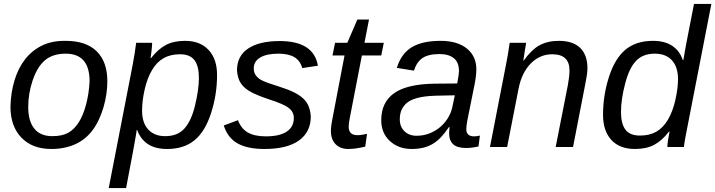

<svg xmlns="http://www.w3.org/2000/svg" viewBox="-20 -745 3625 973"><path d="M524 -333Q524 -301 519 -267.5Q514 -234 504.5 -201.5Q495 -169 481 -139Q467 -109 449 -85Q413 -37 360 -13.5Q307 10 240 10Q144 10 88.5 -47.5Q33 -105 33 -205Q35 -278 54 -339.5Q73 -401 107.5 -445Q142 -489 191.5 -513.5Q241 -538 306 -538H313Q416 -538 470 -485Q524 -432 524 -333ZM434 -333Q434 -473 313 -473Q247 -473 207 -439Q168 -405 145 -336Q123 -270 123 -203Q123 -131 154 -93Q185 -55 245 -55Q295 -55 325.5 -72Q356 -89 379 -125Q402 -161 416.5 -216.5Q431 -272 434 -333Z M827 10Q766 10 728.5 -15.5Q691 -41 675 -87H673Q673 -85 671.5 -77Q670 -69 668 -55Q666 -42 654 23.5Q642 89 619 208H531L653 -420Q658 -448 662.5 -475Q667 -502 670 -528H751Q751 -515 748 -488L743 -450H745Q781 -496 820.5 -517Q860 -538 918 -538Q994 -538 1037 -492Q1080 -446 1080 -365Q1080 -266 1050 -173Q1020 -79 966 -34.5Q912 10 827 10ZM892 -470Q844 -470 809.5 -450.5Q775 -431 751 -391Q726 -349 713 -291Q700 -233 700 -184Q700 -123 731 -89Q762 -55 817 -55Q879 -55 913 -92Q949 -131 968 -209Q988 -292 988 -350Q988 -410 965.5 -440Q943 -470 892 -470Z M1555 -155Q1555 -76 1495 -33Q1435 10 1320 10Q1235 10 1184.5 -18Q1134 -46 1114 -109L1186 -136Q1202 -93 1236 -73.5Q1270 -54 1327 -54Q1397 -54 1433 -78Q1469 -102 1469 -147Q1469 -178 1444 -197Q1421 -217 1339 -243Q1294 -258 1264 -272.5Q1234 -287 1216.5 -304Q1199 -321 1191 -341.5Q1183 -362 1181 -389Q1181 -461 1237.5 -499Q1294 -537 1397 -537Q1570 -537 1591 -412L1512 -400Q1501 -438 1471.5 -455.5Q1442 -473 1391 -473Q1331 -473 1298.5 -453.5Q1266 -434 1266 -399Q1266 -377 1276 -364Q1281 -357 1288 -350.5Q1295 -344 1305 -339Q1324 -328 1395 -306Q1440 -292 1470 -277Q1500 -262 1518 -244.5Q1536 -227 1544.5 -205Q1553 -183 1555 -155Z M1746 10Q1704 10 1680.5 -14.5Q1657 -39 1657 -81Q1657 -95 1659 -110.5Q1661 -126 1665 -145L1726 -464H1665L1678 -528H1740L1791 -646H1850L1827 -528H1925L1912 -464H1814L1753 -149Q1747 -120 1747 -103Q1747 -60 1791 -60Q1813 -60 1840 -67L1831 -2Q1781 10 1746 10Z M2343 5Q2297 5 2276.5 -14Q2256 -33 2256 -70L2258 -101H2255Q2235 -71 2214.5 -49.5Q2194 -28 2171.5 -15Q2149 -2 2123 4Q2097 10 2066 10Q1999 10 1955 -31Q1912 -71 1912 -136Q1912 -226 1977 -272.5Q2042 -319 2183 -321L2297 -322Q2306 -370 2306 -384Q2306 -429 2280 -450Q2254 -471 2208 -471Q2150 -471 2120.5 -450.5Q2091 -430 2078 -387L1991 -401Q2013 -473 2066.5 -505.5Q2120 -538 2213 -538Q2298 -538 2346 -499Q2394 -460 2394 -394Q2394 -363 2385 -317L2348 -133Q2346 -121 2344.5 -110.5Q2343 -100 2343 -90Q2343 -54 2383 -54Q2397 -54 2412 -58L2405 -3Q2371 5 2343 5ZM2285 -262 2188 -260Q2130 -258 2096.5 -249Q2063 -240 2045 -226Q2027 -212 2016.5 -191Q2006 -170 2006 -140Q2006 -103 2029.5 -80Q2053 -57 2091 -57Q2126 -57 2156.5 -69Q2187 -81 2210.5 -101Q2234 -121 2250 -147Q2266 -173 2272 -201Z M2796 0 2858 -315Q2862 -337 2864 -355Q2866 -373 2866 -388Q2866 -470 2779 -470Q2716 -470 2670 -423.5Q2624 -377 2608 -296L2550 0H2463L2544 -416Q2549 -439 2553.5 -467Q2558 -495 2563 -528H2646Q2646 -523 2640 -490L2632 -438H2634Q2674 -494 2715 -516Q2756 -538 2812 -538Q2884 -538 2920.5 -502Q2957 -466 2957 -399Q2957 -383 2954 -363.5Q2951 -344 2946 -319L2884 0Z M3198 10Q3120 10 3078 -36Q3036 -82 3036 -163Q3036 -262 3066 -355Q3096 -449 3150 -493.5Q3204 -538 3289 -538Q3349 -538 3387 -512.5Q3425 -487 3440 -441H3443L3457 -520L3497 -725H3585L3465 -109Q3458 -74 3453 -47Q3448 -20 3446 0H3362Q3362 -23 3373 -78H3370Q3335 -32 3295 -11Q3255 10 3198 10ZM3223 -58Q3272 -58 3306 -77.5Q3340 -97 3364 -137Q3389 -179 3402 -236Q3416 -298 3416 -344Q3416 -405 3385.5 -439Q3355 -473 3298 -473Q3238 -473 3204 -437Q3169 -402 3148 -321Q3127 -241 3127 -178Q3127 -118 3149.5 -88Q3172 -58 3223 -58Z"/></svg>

Font: Libra Sans Modern
Style: Italic
Weight: 400
Italic angle: -12°
Foundry: Stefan Peev, Context Ltd
Version: Version 1.000